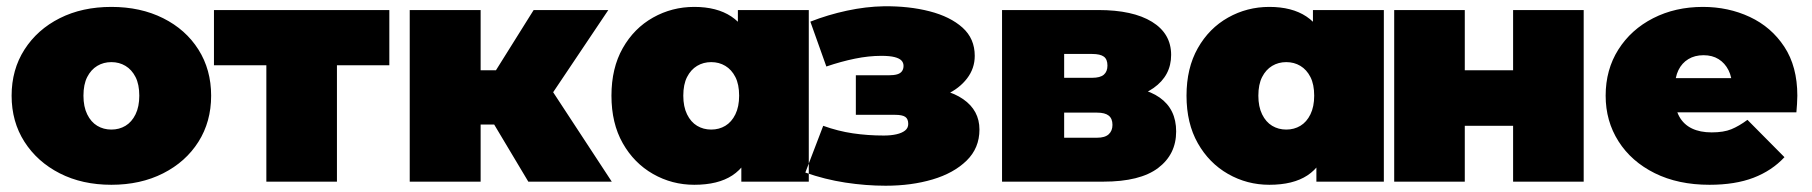

<svg xmlns="http://www.w3.org/2000/svg" viewBox="-20 -579 5777 612"><path d="M335 10Q242 10 170.5 -26.5Q99 -63 58 -127Q17 -191 17 -274Q17 -357 58 -421Q99 -485 170.5 -521Q242 -557 335 -557Q428 -557 500 -521Q572 -485 612.5 -421Q653 -357 653 -274Q653 -191 612.5 -127Q572 -63 500 -26.5Q428 10 335 10ZM335 -166Q360 -166 380 -178Q400 -190 412 -214.5Q424 -239 424 -274Q424 -310 412 -333.5Q400 -357 380 -369Q360 -381 335 -381Q310 -381 290 -369Q270 -357 258 -333.5Q246 -310 246 -274Q246 -239 258 -214.5Q270 -190 290 -178Q310 -166 335 -166Z M829 0V-419L878 -371H662V-547H1221V-371H1005L1054 -419V0Z M1664 0 1514 -251 1696 -357 1930 0ZM1286 0V-547H1512V0ZM1446 -182V-355H1650V-182ZM1719 -249 1507 -269 1681 -547H1919Z M2193 10Q2122 10 2061.5 -24.5Q2001 -59 1965 -122.5Q1929 -186 1929 -274Q1929 -362 1965 -425.5Q2001 -489 2061.5 -523Q2122 -557 2193 -557Q2265 -557 2311 -526.5Q2357 -496 2379 -433.5Q2401 -371 2401 -274Q2401 -176 2380.5 -113Q2360 -50 2314.5 -20Q2269 10 2193 10ZM2247 -166Q2272 -166 2292 -178Q2312 -190 2324 -214.5Q2336 -239 2336 -274Q2336 -310 2324 -333.5Q2312 -357 2292 -369Q2272 -381 2247 -381Q2222 -381 2202 -369Q2182 -357 2170 -333.5Q2158 -310 2158 -274Q2158 -239 2170 -214.5Q2182 -190 2202 -178Q2222 -166 2247 -166ZM2343 0V-74L2342 -274L2332 -474V-547H2558V0Z M2803 13Q2885 13 2952.5 -7Q3020 -27 3061 -67Q3102 -107 3102 -166Q3102 -227 3050 -263Q2998 -299 2910 -299L2905 -259Q2956 -259 2997 -278Q3038 -297 3062.5 -329Q3087 -361 3087 -401Q3087 -456 3048 -491Q3009 -526 2943 -543Q2877 -560 2797 -559Q2740 -558 2679.5 -545Q2619 -532 2563 -510L2614 -367Q2661 -383 2705 -392Q2749 -401 2789 -401Q2816 -401 2831.5 -397Q2847 -393 2853.5 -386Q2860 -379 2860 -369Q2860 -359 2855 -352Q2850 -345 2839.5 -342Q2829 -339 2812 -339H2708V-213H2833Q2856 -213 2865.5 -206.5Q2875 -200 2875 -184Q2875 -171 2865 -163Q2855 -155 2837.5 -151Q2820 -147 2797 -147Q2746 -147 2698.5 -154Q2651 -161 2604 -178L2547 -29Q2609 -7 2674.5 3Q2740 13 2803 13Z M3174 0V-547H3481Q3591 -547 3652 -509.5Q3713 -472 3713 -404Q3713 -338 3657 -298.5Q3601 -259 3506 -259L3523 -305Q3624 -305 3676.5 -268Q3729 -231 3729 -160Q3729 -87 3671.5 -43.5Q3614 0 3497 0ZM3372 -140H3477Q3502 -140 3514 -151Q3526 -162 3526 -181Q3526 -201 3514 -210.5Q3502 -220 3477 -220H3372ZM3372 -331H3461Q3487 -331 3498.5 -341Q3510 -351 3510 -370Q3510 -390 3498.5 -398.5Q3487 -407 3461 -407H3372Z M4026 10Q3955 10 3894.5 -24.5Q3834 -59 3798 -122.5Q3762 -186 3762 -274Q3762 -362 3798 -425.5Q3834 -489 3894.5 -523Q3955 -557 4026 -557Q4098 -557 4144 -526.5Q4190 -496 4212 -433.5Q4234 -371 4234 -274Q4234 -176 4213.5 -113Q4193 -50 4147.5 -20Q4102 10 4026 10ZM4080 -166Q4105 -166 4125 -178Q4145 -190 4157 -214.5Q4169 -239 4169 -274Q4169 -310 4157 -333.5Q4145 -357 4125 -369Q4105 -381 4080 -381Q4055 -381 4035 -369Q4015 -357 4003 -333.5Q3991 -310 3991 -274Q3991 -239 4003 -214.5Q4015 -190 4035 -178Q4055 -166 4080 -166ZM4176 0V-74L4175 -274L4165 -474V-547H4391V0Z M4424 0V-547H4649V-355H4803V-547H5028V0H4803V-178H4649V0Z M5429 10Q5329 10 5254.5 -27Q5180 -64 5139 -128.5Q5098 -193 5098 -274Q5098 -357 5138.5 -421Q5179 -485 5249.5 -521Q5320 -557 5408 -557Q5489 -557 5557.5 -525Q5626 -493 5667.5 -430Q5709 -367 5709 -274Q5709 -262 5708 -247.5Q5707 -233 5706 -221H5285V-330H5586L5501 -301Q5501 -333 5489.5 -355.5Q5478 -378 5458 -390.5Q5438 -403 5410 -403Q5382 -403 5361.5 -390.5Q5341 -378 5330 -355.5Q5319 -333 5319 -301V-267Q5319 -232 5333 -207Q5347 -182 5373 -169.5Q5399 -157 5436 -157Q5474 -157 5498.5 -167Q5523 -177 5550 -197L5668 -78Q5628 -35 5569.5 -12.5Q5511 10 5429 10Z"/></svg>

Font: MOST Montserrat Black
Style: Regular
Weight: 900
Designer: Julieta Ulanovsky
Foundry: Julieta Ulanovsky
Version: Version 8.000;March 11, 2024;FontCreator 15.0.0.2926 64-bit